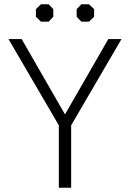

<svg xmlns="http://www.w3.org/2000/svg" viewBox="-20 -884 612 904"><path d="M257 -294 20 -700H82L285 -347H287L490 -700H552L315 -294V0H257ZM149 -805V-841L173 -864H209L231 -841V-805L209 -782H173ZM341 -805V-841L363 -864H399L423 -841V-805L399 -782H363Z"/></svg>

Font: Chakra Petch Light
Style: Regular
Weight: 300
Designer: Katatrad Aksorn Co.,Ltd.
Foundry: Cadson Demak Co.,Ltd.
Version: Version 1.000; ttfautohint (v1.6)